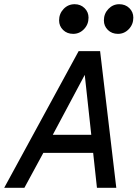

<svg xmlns="http://www.w3.org/2000/svg" viewBox="-47 -893 654 913"><path d="M-27 0 327 -650H429L506 0H414L396 -166H159L69 0ZM204 -252H387L356 -537ZM301 -732Q272 -732 253 -750.5Q234 -769 234 -796Q234 -828 255.5 -850.5Q277 -873 308 -873Q336 -873 355 -854.5Q374 -836 374 -809Q374 -777 352.5 -754.5Q331 -732 301 -732ZM514 -732Q485 -732 466 -750.5Q447 -769 447 -796Q447 -828 468.5 -850.5Q490 -873 520 -873Q549 -873 568 -854.5Q587 -836 587 -809Q587 -777 565.5 -754.5Q544 -732 514 -732Z"/></svg>

Font: Sometype Mono Medium
Style: Italic
Weight: 500
Italic angle: -12°
Monospace: yes
Designer: Ryoichi Tsunekawa
Foundry: Dharma Type
Version: Version 1.000; ttfautohint (v1.8.3)